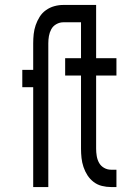

<svg xmlns="http://www.w3.org/2000/svg" viewBox="-20 -755 540 775"><path d="M114 0V-403H70V-473H114V-580Q114 -599 116 -617.5Q118 -636 124 -653.5Q130 -671 140 -687Q150 -703 165.5 -714Q181 -725 199 -730Q217 -735 235 -735H368V-520H450V-450H368V-155Q368 -140 370.5 -125Q373 -110 380 -97.5Q387 -85 400 -77.5Q413 -70 428 -70H450V0H428Q410 0 391.5 -4.5Q373 -9 358 -20.5Q343 -32 333 -47.5Q323 -63 317 -81Q311 -99 309 -117.5Q307 -136 307 -155V-450H243V-520H307V-665H235Q221 -665 207.5 -657.5Q194 -650 187 -637Q180 -624 177.5 -609.5Q175 -595 175 -580V0Z"/></svg>

Font: Iosevka Algr
Style: Regular
Weight: 400
Monospace: yes
Designer: Belleve Invis
Foundry: Belleve Invis
Version: Version 26.0.2; ttfautohint (v1.8.3)